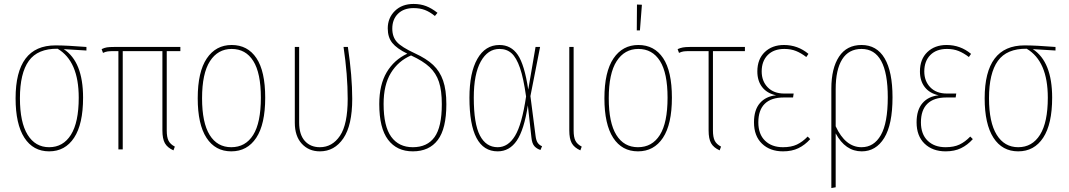

<svg xmlns="http://www.w3.org/2000/svg" viewBox="-20 -757 5417 973"><path d="M418 -501 303 -508Q401 -444 401 -262Q401 -128 355.5 -59Q310 10 229 10Q148 10 103.5 -59Q59 -128 59 -259Q59 -527 261 -527Q318 -527 418 -519ZM272 -510Q171 -511 126 -448.5Q81 -386 81 -259Q81 -137 120 -74Q159 -11 229 -11Q300 -11 339.5 -74Q379 -137 379 -262Q379 -447 272 -510Z M825 -498V-96Q825 -62 834 -44Q843 -26 866 -14L859 5Q828 -9 815.5 -31.5Q803 -54 803 -96V-498H602V0H580V-498H559Q537 -498 526 -496.5Q515 -495 502 -489L495 -508Q509 -515 522 -517Q535 -519 557 -519H894V-498Z M1324 -262Q1324 -127 1278.5 -58.5Q1233 10 1152 10Q1071 10 1026.5 -58.5Q982 -127 982 -259Q982 -393 1028 -461Q1074 -529 1154 -529Q1235 -529 1279.5 -462.5Q1324 -396 1324 -262ZM1004 -259Q1004 -135 1042.5 -73Q1081 -11 1152 -11Q1224 -11 1263 -73Q1302 -135 1302 -262Q1302 -387 1263.5 -448Q1225 -509 1154 -509Q1084 -509 1044 -447Q1004 -385 1004 -259Z M1765 -256Q1765 -122 1720 -56Q1675 10 1601 10Q1545 10 1509.5 -28.5Q1474 -67 1474 -135V-519H1496V-136Q1496 -75 1524.5 -43Q1553 -11 1601 -11Q1664 -11 1703 -69Q1742 -127 1742 -256Q1742 -378 1721 -519H1743Q1765 -371 1765 -256Z M2242 -229Q2242 -105 2198.5 -47.5Q2155 10 2072 10Q1991 10 1946.5 -49Q1902 -108 1902 -230Q1902 -327 1939.5 -390.5Q1977 -454 2044 -485Q1991 -511 1968 -539.5Q1945 -568 1945 -613Q1945 -666 1981 -701.5Q2017 -737 2076 -737Q2111 -737 2139.5 -726Q2168 -715 2197 -692L2184 -676Q2158 -697 2133 -706.5Q2108 -716 2076 -716Q2026 -716 1997 -687.5Q1968 -659 1968 -612Q1968 -570 1991.5 -544Q2015 -518 2082 -487Q2141 -460 2175 -428Q2209 -396 2225.5 -348.5Q2242 -301 2242 -229ZM2219 -229Q2219 -298 2204.5 -342Q2190 -386 2157 -417Q2124 -448 2063 -476Q1998 -448 1961 -387.5Q1924 -327 1924 -230Q1924 -117 1962.5 -64Q2001 -11 2072 -11Q2145 -11 2182 -62Q2219 -113 2219 -229Z M2657 -303 2694 -519H2717L2668 -270L2694 -69Q2697 -44 2705.5 -32.5Q2714 -21 2727 -16L2719 3Q2700 -3 2688 -16.5Q2676 -30 2673 -61L2655 -223Q2636 -99 2599 -44.5Q2562 10 2502 10Q2359 10 2359 -262Q2359 -388 2399 -458.5Q2439 -529 2511 -529Q2570 -529 2604 -479Q2638 -429 2657 -303ZM2381 -262Q2381 -130 2412 -70.5Q2443 -11 2502 -11Q2555 -11 2590 -68.5Q2625 -126 2646 -268Q2633 -361 2615 -413Q2597 -465 2572.5 -487Q2548 -509 2511 -509Q2452 -509 2416.5 -445.5Q2381 -382 2381 -262Z M2887 -96Q2887 -62 2896 -44Q2905 -26 2928 -14L2921 5Q2890 -9 2877.5 -31.5Q2865 -54 2865 -96V-519H2887Z M3385 -262Q3385 -127 3339.5 -58.5Q3294 10 3213 10Q3132 10 3087.5 -58.5Q3043 -127 3043 -259Q3043 -393 3089 -461Q3135 -529 3215 -529Q3296 -529 3340.5 -462.5Q3385 -396 3385 -262ZM3065 -259Q3065 -135 3103.5 -73Q3142 -11 3213 -11Q3285 -11 3324 -73Q3363 -135 3363 -262Q3363 -387 3324.5 -448Q3286 -509 3215 -509Q3145 -509 3105 -447Q3065 -385 3065 -259ZM3208 -734 3233 -733 3223 -603H3207Z M3593 -498V-96Q3593 -62 3602 -44Q3611 -26 3634 -14L3627 5Q3596 -9 3583.5 -31.5Q3571 -54 3571 -96V-498H3477Q3455 -498 3444.5 -496.5Q3434 -495 3421 -489L3414 -508Q3427 -514 3440.5 -516.5Q3454 -519 3475 -519H3755V-498Z M4077 -484 4066 -468Q4040 -488 4014 -498.5Q3988 -509 3955 -509Q3901 -509 3870.5 -478Q3840 -447 3840 -395Q3840 -346 3870.5 -314.5Q3901 -283 3954 -283H4002L3999 -263H3952Q3888 -263 3855.5 -231Q3823 -199 3823 -137Q3823 -77 3857 -44Q3891 -11 3948 -11Q3990 -11 4018.5 -24.5Q4047 -38 4073 -65L4086 -52Q4059 -22 4026 -6Q3993 10 3948 10Q3882 10 3841.5 -29Q3801 -68 3801 -137Q3801 -200 3831 -234.5Q3861 -269 3913 -274Q3867 -284 3842.5 -315.5Q3818 -347 3818 -395Q3818 -457 3855.5 -493Q3893 -529 3953 -529Q4023 -529 4077 -484Z M4503 -264Q4503 -126 4461 -58Q4419 10 4347 10Q4264 10 4215 -81V192L4193 196V-308Q4193 -411 4232 -470Q4271 -529 4346 -529Q4423 -529 4463 -461.5Q4503 -394 4503 -264ZM4479 -264Q4479 -509 4346 -509Q4281 -509 4248 -456.5Q4215 -404 4215 -305V-117Q4264 -11 4346 -11Q4409 -11 4444 -72.5Q4479 -134 4479 -264Z M4901 -484 4890 -468Q4864 -488 4838 -498.5Q4812 -509 4779 -509Q4725 -509 4694.5 -478Q4664 -447 4664 -395Q4664 -346 4694.5 -314.5Q4725 -283 4778 -283H4826L4823 -263H4776Q4712 -263 4679.5 -231Q4647 -199 4647 -137Q4647 -77 4681 -44Q4715 -11 4772 -11Q4814 -11 4842.5 -24.5Q4871 -38 4897 -65L4910 -52Q4883 -22 4850 -6Q4817 10 4772 10Q4706 10 4665.5 -29Q4625 -68 4625 -137Q4625 -200 4655 -234.5Q4685 -269 4737 -274Q4691 -284 4666.5 -315.5Q4642 -347 4642 -395Q4642 -457 4679.5 -493Q4717 -529 4777 -529Q4847 -529 4901 -484Z M5329 -501 5214 -508Q5312 -444 5312 -262Q5312 -128 5266.5 -59Q5221 10 5140 10Q5059 10 5014.5 -59Q4970 -128 4970 -259Q4970 -527 5172 -527Q5229 -527 5329 -519ZM5183 -510Q5082 -511 5037 -448.5Q4992 -386 4992 -259Q4992 -137 5031 -74Q5070 -11 5140 -11Q5211 -11 5250.5 -74Q5290 -137 5290 -262Q5290 -447 5183 -510Z"/></svg>

Font: Fira Sans Extra Condensed Thin
Style: Regular
Weight: 250
Width: 1
Designer: Carrois Corporate & Edenspiekermann AG
Foundry: Carrois Corporate GbR & Edenspiekermann AG
Version: Version 4.203